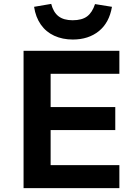

<svg xmlns="http://www.w3.org/2000/svg" viewBox="-20 -966 715 986"><path d="M101 0V-705H593V-587H240V-416H572V-298H240V-118H593V0ZM354 -763Q301 -763 258.5 -782.5Q216 -802 189.5 -840Q163 -878 155 -931L243 -946Q254 -903 280.5 -882.5Q307 -862 353 -862Q401 -862 427.5 -882Q454 -902 468 -945L555 -931Q541 -849 487.5 -806Q434 -763 354 -763Z"/></svg>

Font: Nunito Sans 6pt
Style: Bold
Weight: 700
Version: Version 3.101;gftools[0.9.27]